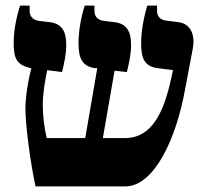

<svg xmlns="http://www.w3.org/2000/svg" viewBox="-20 -667 735 687"><path d="M107 0H428C533 0 611 -174 642 -346L670 -494C678 -537 666 -583 616 -588L577 -593C553 -595 542 -609 542 -628V-647H507C491 -592 485 -548 485 -511C485 -455 499 -429 545 -423L599 -416L592 -384C566 -266 524 -173 427 -173H348L390 -414L434 -409C442 -443 449 -473 449 -506C449 -557 432 -583 388 -588L353 -592C330 -595 318 -607 318 -628V-647H283C267 -595 261 -549 261 -511C261 -459 274 -429 321 -423H328L285 -173H147C138 -211 133 -257 133 -291C133 -332 141 -378 149 -416L202 -409C210 -443 217 -472 217 -507C217 -556 201 -583 156 -588L121 -592C99 -595 86 -607 86 -628V-647H52C35 -595 29 -548 29 -512C29 -456 41 -436 86 -424L92 -423C80 -377 71 -320 71 -278C71 -221 87 -95 107 0Z"/></svg>

Font: Noto Serif Hebrew SemiCondensed ExtraBold
Style: Regular
Weight: 800
Width: 4
Designer: Monotype Design Team
Foundry: Monotype Imaging Inc.
Version: Version 2.004